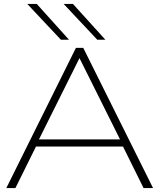

<svg xmlns="http://www.w3.org/2000/svg" viewBox="-20 -951 807 971"><path d="M12 0 364 -709H401L754 0H706L602 -210H162L58 0ZM177 -246H587L382 -657ZM472 -750 302 -931H349L513 -750ZM288 -750 118 -931H166L329 -750Z"/></svg>

Font: Georama Extended ExtraLight
Style: Regular
Weight: 200
Width: 7
Designer: Jean-Baptiste Levee
Foundry: Production Type
Version: Version 1.000